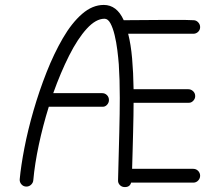

<svg xmlns="http://www.w3.org/2000/svg" viewBox="-20 -689 892 779"><path d="M764 -4Q776 -4 784 4.5Q792 13 792 24Q792 35 784 43.5Q776 52 764 52H512Q507 70 487 70H486Q474 70 466 61.5Q458 53 459 41Q462 -73 464 -152.5Q466 -232 466 -292Q466 -330 465 -363.5Q464 -397 462 -428Q460 -454 456 -486Q452 -518 445 -547Q438 -576 428 -594.5Q418 -613 404 -613Q369 -613 332 -572.5Q295 -532 260.5 -463.5Q226 -395 196 -311H395Q406 -311 414 -303Q422 -295 422 -283Q422 -272 414 -263.5Q406 -255 395 -256H178Q154 -179 137.5 -101.5Q121 -24 115 43Q114 53 106 60.5Q98 68 87 68Q75 68 67 59Q59 50 60 38Q65 -16 79 -88.5Q93 -161 116 -240.5Q139 -320 169 -396Q199 -472 235 -534Q271 -596 313 -632.5Q355 -669 401 -669Q454 -669 482 -607Q574 -608 622.5 -608Q671 -608 696 -608Q722 -608 734 -608Q746 -608 765 -607Q776 -607 784 -598.5Q792 -590 792 -579Q792 -568 784 -560Q776 -552 764 -552H500Q511 -509 516 -452Q521 -395 522 -327H744Q755 -327 763.5 -319Q772 -311 772 -299Q772 -288 763.5 -279.5Q755 -271 744 -272H522Q522 -253 521.5 -220.5Q521 -188 520 -150Q519 -112 518 -74Q517 -36 516 -4Z"/></svg>

Font: Hachi Maru Pop
Style: Regular
Weight: 400
Designer: Nontynet
Foundry: Nontynet
Version: Version 1.300